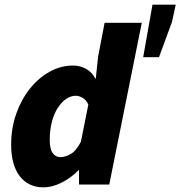

<svg xmlns="http://www.w3.org/2000/svg" viewBox="-20 -794 776 826"><path d="M168 12Q102 12 65 -36Q28 -84 28 -172Q28 -243 50 -305Q72 -367 109.5 -413.5Q147 -460 194.5 -486Q242 -512 294 -512Q326 -512 351.5 -497Q377 -482 390 -456H392L402 -550L430 -696H590L450 0H320V-62H318Q285 -28 244.5 -8Q204 12 168 12ZM240 -118Q260 -118 283.5 -131Q307 -144 328 -184L360 -344Q351 -364 335.5 -373Q320 -382 306 -382Q284 -382 264 -368Q244 -354 228 -329Q212 -304 203 -269Q194 -234 194 -192Q194 -153 206.5 -135.5Q219 -118 240 -118ZM596 -548 636 -774H736L720 -700L664 -548Z"/></svg>

Font: Source Sans 3 ExtraLight Black
Style: Italic
Weight: 900
Italic angle: -11°
Version: Version 3.052;hotconv 1.1.0;makeotfexe 2.6.0